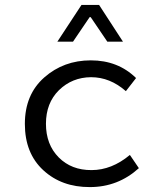

<svg xmlns="http://www.w3.org/2000/svg" viewBox="-20 -741 640 773"><path d="M210.9 -573.2 308.1 -721.2H378.9L475.1 -573.2H412.1L345.2 -671.9H340.8L273.9 -573.2ZM527.8 -426.8 486.8 -374Q422.9 -430.2 346.7 -430.2Q270.5 -429.7 217.3 -377.9Q165 -326.2 165 -242.7Q165 -159.2 216.3 -107.4Q267.6 -55.7 348.6 -56.2Q429.7 -56.2 502.9 -117.2L539.1 -64Q455.1 12.2 341.8 12.2Q228.5 12.7 154.3 -55.7Q80.1 -124 80.1 -242.2Q80.1 -360.4 158.2 -429.2Q236.3 -498 345.7 -498Q455.1 -498 527.8 -426.8Z"/></svg>

Font: SourceCodePro-Regular
Style: Regular
Weight: 400
Monospace: yes
Designer: Paul D. Hunt
Foundry: Adobe Systems Incorporated
Version: Version 1.009;PS 1.000;hotconv 1.0.70;makeotf.lib2.5.5900